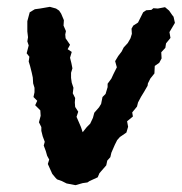

<svg xmlns="http://www.w3.org/2000/svg" viewBox="-20 -528 532 562"><path d="M201 14 175 9 161 2 147 -3 143 -7 133 -19 120 -48 124 -61 118 -72 114 -86 108 -102 111 -113 105 -129 101 -145V-156L94 -170L99 -189L98 -205L83 -220L89 -233L78 -244L81 -258V-271L77 -284L76 -301L73 -315L68 -335L64 -348L66 -362L58 -372L64 -395L60 -407L62 -419L60 -436V-466L64 -481L67 -492L82 -501L97 -503L126 -508L144 -503L153 -497L159 -488L167 -469L166 -453L173 -437L171 -427L172 -416L185 -397L178 -384L190 -376L185 -359L189 -343L192 -328L188 -315V-300L190 -286L195 -271L193 -255L200 -241L199 -228L200 -215L209 -201L204 -186L211 -170L217 -156L222 -141L234 -156L244 -166L252 -183L256 -198L270 -214L276 -224L280 -244L289 -253L295 -273V-283L306 -298L312 -311L322 -331L317 -349L326 -364L336 -377L342 -389L354 -402L362 -416L366 -429L365 -444L370 -453L384 -462L399 -492L408 -498L423 -499L429 -504L442 -503L463 -507L475 -497L484 -484L488 -479L492 -461L476 -434L479 -417L466 -401L464 -388L452 -375L453 -357L446 -344L433 -335L432 -313L420 -298L413 -284L412 -277L401 -258L393 -245L384 -228L381 -216L367 -199L369 -187L352 -173L355 -157L350 -140L331 -127L323 -118L316 -104L306 -81L303 -68L294 -58L291 -44L271 -21L266 -9L242 2L236 6L222 8Z"/></svg>

Font: Winky Rough Medium
Style: Italic
Weight: 500
Italic angle: -8.97852°
Designer: Simon Atzbach
Foundry: typofactur
Version: Version 1.206; ttfautohint (v1.8.4.7-5d5b)